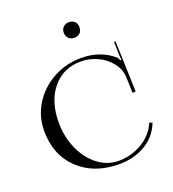

<svg xmlns="http://www.w3.org/2000/svg" viewBox="-145 -910 927 1029"><g transform="rotate(-20 319.0 -396.0)"><path d="M365.2 -799.8Q384.8 -799.8 397 -788.1Q409.2 -776.4 409.2 -755.9Q409.2 -735.8 397.5 -723.4Q385.7 -710.9 365.2 -710.9Q345.2 -710.9 332.5 -723.1Q319.8 -735.4 319.8 -755.9Q319.8 -775.4 332.3 -787.6Q344.7 -799.8 365.2 -799.8ZM41 -296.9Q41 -378.4 83.7 -447.5Q126.5 -516.6 200 -556.9Q273.4 -597.2 359.9 -597.2Q468.3 -597.2 543 -533.2Q550.8 -525.4 554.2 -513.2L561 -515.1Q559.1 -522.9 558.1 -543.9L556.2 -616.7L564.9 -617.2L574.2 -328.1L556.2 -327.6L553.2 -419.9Q550.8 -463.4 521.5 -500.7Q492.2 -538.1 446.8 -559.1Q401.4 -580.1 352.1 -580.1Q252 -580.1 190.9 -506.6Q129.9 -433.1 129.9 -313Q129.9 -230.5 161.1 -160.6Q192.4 -90.8 246.1 -50.3Q299.8 -9.8 362.8 -9.8Q435.5 -9.8 497.8 -47.1Q560.1 -84.5 585.4 -146.5L602.1 -140.1Q573.7 -67.9 508.3 -30Q442.9 7.8 360.8 7.8Q216.8 7.8 128.9 -75.9Q41 -159.7 41 -296.9Z"/></g></svg>

Font: FoglihtenNo07calt
Style: Regular
Weight: 500
Designer: gluk (gluksza@wp.pl)
Foundry: gluk (gluksza@wp.pl)
Version: Version 0.844